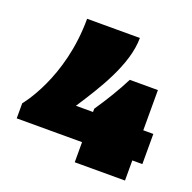

<svg xmlns="http://www.w3.org/2000/svg" viewBox="-99 -619 718 718"><g transform="rotate(20 260.0 -260.0)"><path d="M10 -80H270V0H470V-80H510V-200H470V-360H358C334 -312 302 -260 270 -213V-200H202C262 -292 340 -413 340 -520H130C130 -282 10 -140 10 -140Z"/></g></svg>

Font: MikodacsPCS
Style: Regular
Weight: 900
Designer: gluk (gluksza@wp.pl)
Foundry: gluk (gluksza@wp.pl)
Version: Version 0.27